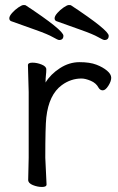

<svg xmlns="http://www.w3.org/2000/svg" viewBox="-20 -733 470 763"><path d="M92 -18 94 -106V-367L91 -474Q91 -484 109 -484Q127 -484 145.5 -476.5Q164 -469 164 -457.5Q164 -446 162.5 -434Q161 -422 161 -405Q181 -438 218 -462Q255 -486 296 -486Q337 -486 363 -476Q389 -466 405.5 -452Q422 -438 422 -424Q422 -410 410.5 -392Q399 -374 388.5 -374Q378 -374 372 -384Q362 -403 340.5 -412Q319 -421 304 -421Q262 -421 226 -395Q174 -357 164 -266Q160 -230 160 -106L165 0Q165 10 147 10Q129 10 110.5 2.5Q92 -5 92 -18ZM412 -591Q412 -574 395 -574Q390 -574 370 -585.5Q350 -597 302 -614Q254 -631 204 -649Q197 -652 197 -660.5Q197 -669 208 -681.5Q219 -694 233 -703.5Q247 -713 253.5 -713Q260 -713 262 -712Q412 -613 412 -591ZM232 -591Q232 -574 215 -574Q210 -574 190 -585.5Q170 -597 122 -614Q74 -631 24 -649Q17 -652 17 -660.5Q17 -669 28 -681.5Q39 -694 53 -703.5Q67 -713 73.5 -713Q80 -713 82 -712Q232 -613 232 -591Z"/></svg>

Font: QiushuiShotai
Style: Regular
Weight: 600
Designer: Fontworks Inc.
Foundry: Fontworks Inc.
Version: Version 1.250